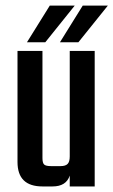

<svg xmlns="http://www.w3.org/2000/svg" viewBox="-20 -671 408 691"><path d="M262.2 -519H195.8L277.8 -650.9H368.2ZM249 -650.9 143.1 -519H77.1L159.2 -650.9ZM231 -487.8H320.8V0H231V-39.1Q218.3 0 168.9 0H132.8Q43 0 43 -87.9V-487.8H132.8V-102.1Q132.8 -84.5 138.9 -78.9Q145 -73.2 163.1 -73.2H198.2Q215.8 -73.2 223.4 -81.1Q231 -88.9 231 -107.9Z"/></svg>

Font: Teko
Style: Regular
Weight: 400
Designer: Manushi Parikh, Jonny Pinhorn
Foundry: Indian Type Foundry
Version: Version 2.000;PS 1.0;hotconv 1.0.79;makeotf.lib2.5.61930